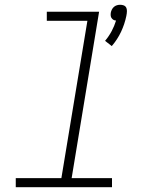

<svg xmlns="http://www.w3.org/2000/svg" viewBox="-20 -784 640 804"><path d="M448 -591 420 -613Q436 -632 447.5 -653.5Q459 -675 466 -698Q460 -698 455 -701Q450 -704 447 -708.5Q444 -713 443.5 -719Q443 -725 444 -731Q445 -737 448.5 -744Q452 -751 457.5 -755.5Q463 -760 469.5 -762Q476 -764 483 -764Q490 -764 496.5 -762Q503 -760 506.5 -755.5Q510 -751 511 -744Q512 -737 511 -731V-729L509 -717Q502 -683 487 -651Q472 -619 448 -591ZM46 0V-38H237L346 -697H176V-735H395L280 -38H449V0Z"/></svg>

Font: Iosevka Slab XLtExObl
Style: Regular
Weight: 200
Width: 7
Italic angle: -9°
Monospace: yes
Designer: Belleve Invis
Foundry: Belleve Invis
Version: Version 11.1.1; ttfautohint (v1.8.3)